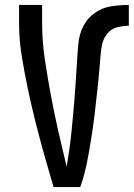

<svg xmlns="http://www.w3.org/2000/svg" viewBox="-20 -755 540 775"><path d="M196 0H304Q312 -23 318.5 -46.5Q325 -70 330 -93.5Q335 -117 339 -141Q343 -165 347 -189Q351 -213 354.5 -237Q358 -261 361 -285.5Q364 -310 366.5 -334Q369 -358 372 -382Q375 -406 377 -430Q379 -454 381.5 -478.5Q384 -503 385.5 -527Q387 -551 392 -575Q397 -599 412.5 -618.5Q428 -638 451.5 -644.5Q475 -651 500 -651V-735Q464 -735 428.5 -729.5Q393 -724 363 -703Q333 -682 316.5 -649.5Q300 -617 296.5 -581Q293 -545 291 -509.5Q289 -474 286.5 -438Q284 -402 281.5 -366.5Q279 -331 275.5 -295Q272 -259 268.5 -223.5Q265 -188 260 -152.5Q255 -117 249 -82Q232 -153 215.5 -225Q199 -297 185.5 -369.5Q172 -442 161 -515Q150 -588 150 -662V-735H57V-662Q57 -594 68 -527Q79 -460 93 -393.5Q107 -327 123.5 -261.5Q140 -196 158.5 -130.5Q177 -65 196 0Z"/></svg>

Font: Iosevka SS08 Medium
Style: Regular
Weight: 500
Monospace: yes
Designer: Belleve Invis
Foundry: Belleve Invis
Version: Version 3.4.3; ttfautohint (v1.8.3)